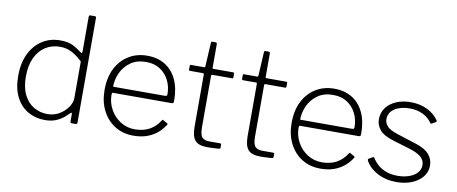

<svg xmlns="http://www.w3.org/2000/svg" viewBox="-66 -1017 3095 1301"><g transform="rotate(10 1481.5 -366.0)"><path d="M469 0Q463 0 460.5 -3Q458 -6 458 -12V-61Q458 -69 454.5 -70Q451 -71 446 -65Q437 -56 417 -38Q397 -20 364 -5Q331 10 284 10Q220 10 168 -19.5Q116 -49 85.5 -108Q55 -167 55 -256Q55 -340 85 -404Q115 -468 169.5 -504Q224 -540 296 -540Q350 -540 384 -522.5Q418 -505 441 -486Q450 -479 453 -481Q456 -483 456 -493V-731Q456 -742 465 -742H497Q506 -742 506 -732V-13Q506 -5 503 -2.5Q500 0 493 0H469ZM456 -423Q420 -458 383 -477.5Q346 -497 301 -497Q245 -497 201 -469Q157 -441 132 -387.5Q107 -334 107 -259Q107 -182 133 -131.5Q159 -81 201.5 -57Q244 -33 294 -33Q340 -33 376.5 -55Q413 -77 434.5 -109Q456 -141 456 -170V-423Z M700 -238Q700 -184 726 -137Q752 -90 796.5 -62Q841 -34 895 -34Q953 -34 995.5 -57Q1038 -80 1066 -125Q1069 -130 1071.5 -130.5Q1074 -131 1077 -128L1105 -112Q1111 -108 1106 -101Q1082 -64 1050.5 -39.5Q1019 -15 980 -2.5Q941 10 893 10Q821 10 766 -24Q711 -58 679.5 -119.5Q648 -181 648 -261Q648 -349 680 -411Q712 -473 767.5 -506.5Q823 -540 893 -540Q965 -540 1016.5 -508.5Q1068 -477 1096.5 -417Q1125 -357 1125 -273Q1125 -266 1124 -259.5Q1123 -253 1111 -252H707Q703 -252 701.5 -248Q700 -244 700 -238ZM1056 -293Q1067 -293 1070 -296Q1073 -299 1073 -307Q1073 -359 1051 -402.5Q1029 -446 989 -471.5Q949 -497 893 -497Q830 -497 787 -466.5Q744 -436 722.5 -389Q701 -342 701 -293Z M1350 -489Q1342 -489 1342 -481V-128Q1342 -75 1358 -58Q1374 -41 1405 -41H1482Q1486 -41 1488 -39.5Q1490 -38 1490 -34V-13Q1490 -6 1483 -4Q1476 -3 1459 -2Q1442 -1 1425.5 -0.5Q1409 0 1401 0Q1340 0 1316 -28Q1292 -56 1292 -120V-481Q1292 -489 1285 -489H1195Q1188 -489 1188 -496V-523Q1188 -530 1195 -530H1286Q1293 -530 1293 -537L1302 -699Q1302 -710 1311 -710H1333Q1343 -710 1343 -698V-537Q1343 -530 1350 -530H1486Q1493 -530 1493 -523V-496Q1493 -489 1486 -489Z M1715 -489Q1707 -489 1707 -481V-128Q1707 -75 1723 -58Q1739 -41 1770 -41H1847Q1851 -41 1853 -39.5Q1855 -38 1855 -34V-13Q1855 -6 1848 -4Q1841 -3 1824 -2Q1807 -1 1790.5 -0.5Q1774 0 1766 0Q1705 0 1681 -28Q1657 -56 1657 -120V-481Q1657 -489 1650 -489H1560Q1553 -489 1553 -496V-523Q1553 -530 1560 -530H1651Q1658 -530 1658 -537L1667 -699Q1667 -710 1676 -710H1698Q1708 -710 1708 -698V-537Q1708 -530 1715 -530H1851Q1858 -530 1858 -523V-496Q1858 -489 1851 -489Z M1987 -238Q1987 -184 2013 -137Q2039 -90 2083.5 -62Q2128 -34 2182 -34Q2240 -34 2282.5 -57Q2325 -80 2353 -125Q2356 -130 2358.5 -130.5Q2361 -131 2364 -128L2392 -112Q2398 -108 2393 -101Q2369 -64 2337.5 -39.5Q2306 -15 2267 -2.5Q2228 10 2180 10Q2108 10 2053 -24Q1998 -58 1966.5 -119.5Q1935 -181 1935 -261Q1935 -349 1967 -411Q1999 -473 2054.5 -506.5Q2110 -540 2180 -540Q2252 -540 2303.5 -508.5Q2355 -477 2383.5 -417Q2412 -357 2412 -273Q2412 -266 2411 -259.5Q2410 -253 2398 -252H1994Q1990 -252 1988.5 -248Q1987 -244 1987 -238ZM2343 -293Q2354 -293 2357 -296Q2360 -299 2360 -307Q2360 -359 2338 -402.5Q2316 -446 2276 -471.5Q2236 -497 2180 -497Q2117 -497 2074 -466.5Q2031 -436 2009.5 -389Q1988 -342 1988 -293Z M2861 -423Q2839 -457 2799.5 -477Q2760 -497 2706 -497Q2644 -497 2603.5 -470.5Q2563 -444 2563 -397Q2563 -374 2581.5 -351.5Q2600 -329 2656 -311L2790 -268Q2851 -249 2880 -216Q2909 -183 2909 -139Q2909 -95 2882 -61.5Q2855 -28 2808.5 -9Q2762 10 2704 10Q2629 10 2571 -21Q2513 -52 2488 -101Q2487 -104 2487 -107Q2487 -110 2490 -112L2517 -128Q2519 -130 2522.5 -129.5Q2526 -129 2527 -127Q2545 -98 2570 -77Q2595 -56 2628.5 -44.5Q2662 -33 2704 -33Q2747 -33 2782.5 -45.5Q2818 -58 2838 -80.5Q2858 -103 2858 -133Q2858 -166 2832 -189Q2806 -212 2745 -230L2642 -261Q2567 -283 2540 -316Q2513 -349 2513 -388Q2513 -434 2538 -468Q2563 -502 2607 -521Q2651 -540 2707 -540Q2770 -540 2820.5 -515.5Q2871 -491 2900 -448Q2902 -445 2901.5 -443Q2901 -441 2899 -438L2871 -422Q2869 -420 2866 -420.5Q2863 -421 2861 -423Z"/></g></svg>

Font: Libre Franklin ExtraLight
Style: Regular
Weight: 250
Designer: Pablo Impallari, Rodrigo Fuenzalida, Nhung Nguyen
Foundry: Impallari Type
Version: Version 3.000